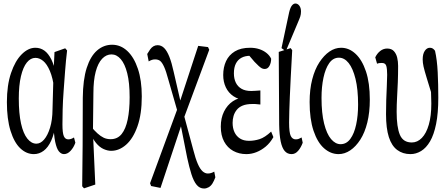

<svg xmlns="http://www.w3.org/2000/svg" viewBox="-20 -809 2521 1087"><path d="M171.9 63.5Q129.4 63.5 94.7 30.5Q60.1 -2.4 39.6 -68.6Q19 -134.8 19 -231Q19 -326.7 42.5 -395.8Q65.9 -464.8 103 -501.7Q140.1 -538.6 180.2 -538.6Q208.5 -538.6 231 -522.7Q253.4 -506.8 270.5 -472.7Q287.6 -438.5 298.3 -380.9H314L287.6 -302.7Q279.3 -367.7 262.5 -407.2Q245.6 -446.8 224.4 -464.1Q203.1 -481.4 180.7 -481.4Q153.3 -481.4 132.1 -455.3Q110.8 -429.2 98.6 -377.4Q86.4 -325.7 86.4 -251.5Q86.4 -166.5 99.1 -109.6Q111.8 -52.7 134.8 -24.2Q157.7 4.4 186 4.4Q209.5 4.4 229.7 -19Q250 -42.5 263.4 -86.2Q276.9 -129.9 277.3 -189.9L283.2 -402.3L288.6 -514.2L349.1 -535.6L359.9 -523.4Q353 -466.8 348.6 -407.5Q344.2 -348.1 340.1 -292.5Q335.9 -236.8 334.7 -188.5Q333.5 -140.1 333.5 -105Q333.5 -56.6 341.3 -38.3Q349.1 -20 366.7 -20Q375 -20 383.3 -22.9Q391.6 -25.9 398.9 -30.8L406.7 -1Q397 26.4 379.6 44.9Q362.3 63.5 342.3 63.5Q326.7 63.5 313.7 48.3Q300.8 33.2 292.5 -5.9Q284.2 -44.9 282.7 -115.7L296.9 -114.3Q287.6 -51.8 270 -12.9Q252.4 25.9 227.1 44.7Q201.7 63.5 171.9 63.5Z M445.3 245.6 447.8 15.1 448.7 -254.9Q449.7 -358.4 470.9 -424.6Q492.2 -490.7 529.5 -523.2Q566.9 -555.7 614.7 -555.7Q663.1 -555.7 700.9 -520.3Q738.8 -484.9 760.7 -419.4Q782.7 -354 782.7 -263.2Q782.7 -163.1 758.3 -94Q733.9 -24.9 694.3 10Q654.8 44.9 609.4 44.9Q589.4 44.9 566.7 34.9Q543.9 24.9 523.4 0Q502.9 -24.9 487.8 -67.4H486.3L495.6 -92.3Q514.2 -69.8 532 -53.7Q549.8 -37.6 567.1 -29.3Q584.5 -21 606.4 -21Q645 -21 668.5 -50Q691.9 -79.1 702.9 -132.6Q713.9 -186 713.9 -258.3Q713.9 -340.8 700.4 -394Q687 -447.3 663.8 -474.1Q640.6 -501 611.3 -501Q581.5 -501 558.1 -476.3Q534.7 -451.7 521.7 -402.8Q508.8 -354 508.8 -280.8L506.3 -68.4V-57.6L519.5 235.8L455.6 257.3Z M835.4 244.1 829.6 228.5 991.2 -211.4 1102.1 -549.3 1157.7 -542.5 1164.6 -527.3 1012.7 -118.2 888.7 254.9ZM1135.3 258.3Q1110.4 258.3 1093.3 237.5Q1076.2 216.8 1063.7 177.2Q1051.3 137.7 1039.6 83.5L999.5 -119.1H992.7L1018.6 -167.5L1073.7 37.6Q1086.9 89.4 1099.9 118.9Q1112.8 148.4 1127 160.9Q1141.1 173.3 1156.7 173.3Q1166.5 173.3 1175.5 170.4Q1184.6 167.5 1192.9 162.6L1199.2 194.8Q1191.9 214.8 1182.9 229.5Q1173.8 244.1 1161.1 251.2Q1148.4 258.3 1135.3 258.3ZM989.3 -162.6 933.6 -356.4Q920.4 -405.8 909.2 -430.4Q897.9 -455.1 887 -463.9Q876 -472.7 857.9 -472.7Q848.1 -472.7 840.1 -470Q832 -467.3 821.8 -461.4L813.5 -503.4Q821.8 -517.6 830.1 -529.3Q838.4 -541 848.9 -547.1Q859.4 -553.2 872.1 -553.2Q893.1 -553.2 909.2 -537.4Q925.3 -521.5 938.7 -487.8Q952.1 -454.1 963.4 -401.9L1010.3 -198.2H1017.6Z M1374.5 63.5Q1333.5 63.5 1300.5 45.4Q1267.6 27.3 1248.8 -7.6Q1230 -42.5 1230 -92.3Q1230 -140.6 1248.3 -177.5Q1266.6 -214.4 1298.3 -235.8Q1330.1 -257.3 1370.1 -257.3V-242.7Q1330.1 -245.1 1301.8 -264.2Q1273.4 -283.2 1258.5 -314.5Q1243.7 -345.7 1243.7 -384.3Q1243.7 -428.2 1259.8 -462.9Q1275.9 -497.6 1309.6 -518.1Q1343.3 -538.6 1396 -538.6Q1424.3 -538.6 1447.5 -531Q1470.7 -523.4 1488.3 -509.5Q1505.9 -495.6 1515.1 -476.6Q1515.1 -454.1 1505.6 -436.3Q1496.1 -418.5 1478.5 -418.5Q1469.2 -418.5 1461.7 -422.6Q1454.1 -426.8 1444.6 -435.5Q1435.1 -444.3 1420.9 -459L1380.9 -505.9H1436L1444.3 -484.9Q1431.6 -489.7 1420.4 -491.5Q1409.2 -493.2 1397 -493.2Q1367.7 -493.2 1346.9 -481.9Q1326.2 -470.7 1315.2 -448.7Q1304.2 -426.8 1304.2 -394Q1304.2 -363.3 1315.2 -340.8Q1326.2 -318.4 1347.7 -306.2Q1369.1 -293.9 1401.9 -293.9Q1413.6 -293.9 1425.3 -294.9Q1437 -295.9 1454.1 -296.9V-217.3Q1435.1 -219.7 1426.3 -220Q1417.5 -220.2 1409.2 -220.2Q1376 -220.2 1354.2 -211.4Q1332.5 -202.6 1320.1 -186.8Q1307.6 -170.9 1302.2 -152.1Q1296.9 -133.3 1296.9 -113.3Q1296.9 -83.5 1307.6 -60.5Q1318.4 -37.6 1338.9 -24.7Q1359.4 -11.7 1390.1 -11.7Q1419.4 -11.7 1449.5 -21.2Q1479.5 -30.8 1515.1 -64L1527.8 -32.7Q1509.3 0 1484.4 20.8Q1459.5 41.5 1431.6 52.5Q1403.8 63.5 1374.5 63.5Z M1630.9 63.5Q1606.9 63.5 1591.8 45.9Q1576.7 28.3 1569.1 -8.3Q1561.5 -44.9 1560.5 -102.5L1558.1 -515.1L1625.5 -536.6L1634.3 -524.9Q1629.4 -435.1 1626 -370.8Q1622.6 -306.6 1620.8 -260.7Q1619.1 -214.8 1617.9 -180.4Q1616.7 -146 1616.7 -115.7Q1616.7 -58.1 1626.2 -39.1Q1635.7 -20 1654.3 -20Q1663.6 -20 1671.4 -22.9Q1679.2 -25.9 1687.5 -30.8L1693.8 -1Q1684.1 25.9 1668 44.7Q1651.9 63.5 1630.9 63.5ZM1573.7 -536.6 1617.2 -740.2Q1624 -767.6 1633.1 -778.3Q1642.1 -789.1 1652.3 -789.1Q1665.5 -789.1 1674.8 -776.6Q1684.1 -764.2 1684.1 -744.1Q1684.1 -728.5 1680.2 -716.3Q1676.3 -704.1 1666.5 -681.6L1598.1 -519Z M1897 63.5Q1852.1 63.5 1814.7 30.5Q1777.3 -2.4 1755.1 -68.6Q1732.9 -134.8 1732.9 -231Q1732.9 -302.7 1747.6 -359.6Q1762.2 -416.5 1788.1 -456.1Q1814 -495.6 1845.2 -517.1Q1876.5 -538.6 1911.1 -538.6Q1956.1 -538.6 1992.9 -504.4Q2029.8 -470.2 2051.8 -404.8Q2073.7 -339.4 2073.7 -245.1Q2073.7 -173.3 2059.6 -115.7Q2045.4 -58.1 2020 -18.6Q1994.6 21 1962.9 42.2Q1931.2 63.5 1897 63.5ZM1908.2 7.3Q1941.4 7.3 1963.4 -22.7Q1985.4 -52.7 1996.3 -103.5Q2007.3 -154.3 2007.3 -216.8Q2007.3 -303.2 1992.7 -362.5Q1978 -421.9 1953.9 -452.1Q1929.7 -482.4 1898.9 -482.4Q1865.7 -482.4 1844 -451.7Q1822.3 -420.9 1811.3 -369.1Q1800.3 -317.4 1800.3 -254.9Q1800.3 -168.5 1814.9 -109.6Q1829.6 -50.8 1854.2 -21.7Q1878.9 7.3 1908.2 7.3Z M2303.7 63.5Q2260.3 63.5 2228.8 40Q2197.3 16.6 2181.4 -33Q2165.5 -82.5 2165.5 -162.6Q2165.5 -201.2 2166.7 -242.2Q2168 -283.2 2169.9 -320.8Q2171.9 -358.4 2171.9 -385.7Q2171.9 -418.9 2167 -435.8Q2162.1 -452.6 2142.1 -452.6Q2134.8 -452.6 2127.2 -451.7Q2119.6 -450.7 2114.7 -448.2L2104.5 -484.4Q2115.2 -506.8 2132.8 -520.5Q2150.4 -534.2 2171.9 -534.2Q2196.8 -534.2 2210.2 -519.3Q2223.6 -504.4 2228.8 -482.2Q2233.9 -460 2233.9 -436Q2233.9 -387.7 2232.2 -343Q2230.5 -298.3 2228 -256.6Q2225.6 -214.8 2225.6 -175.8Q2225.6 -89.4 2243.9 -45.9Q2262.2 -2.4 2311.5 -2.4Q2343.3 -2.4 2368.4 -28.3Q2393.6 -54.2 2407.7 -103.3Q2421.9 -152.3 2421.9 -222.7Q2421.9 -244.1 2420.7 -270Q2419.4 -295.9 2418.9 -329.1H2432.1V-249Q2408.2 -327.1 2395.5 -368.7Q2382.8 -410.2 2377.9 -432.1Q2373 -454.1 2373 -472.7Q2373 -503.4 2384.8 -521Q2396.5 -538.6 2413.6 -538.6Q2423.3 -538.6 2430.2 -534.2Q2437 -529.8 2442.9 -521.5Q2454.6 -469.7 2458 -400.6Q2461.4 -331.5 2461.4 -255.9Q2461.4 -168.5 2449 -107.2Q2436.5 -45.9 2414.8 -8.8Q2393.1 28.3 2364.3 45.9Q2335.4 63.5 2303.7 63.5Z"/></svg>

Font: Scarab Serif
Style: Regular
Weight: 400
Designer: John Roberts
Foundry: Scarab
Version: 1.0